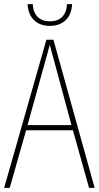

<svg xmlns="http://www.w3.org/2000/svg" viewBox="-20 -907 477 927"><path d="M220 -782C283 -782 325 -819 328 -887H303C301 -832 270 -804 221 -804C171 -804 141 -833 138 -887H113C117 -817 161 -782 220 -782ZM410 0H437L238 -715H204L0 0H27L106 -278H332ZM243 -607 325 -303H113L197 -606C206 -638 213 -662 220 -691C228 -660 235 -637 243 -607Z"/></svg>

Font: Noto Sans Condensed Thin
Style: Regular
Weight: 100
Width: 3
Designer: Monotype Design Team
Foundry: Monotype Imaging Inc.
Version: Version 2.013